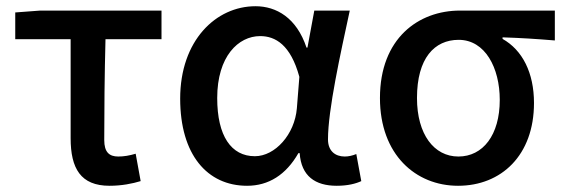

<svg xmlns="http://www.w3.org/2000/svg" viewBox="-20 -584 1817 617"><path d="M332 13C371 13 406 6 432 -2L416 -90C396 -84 378 -81 360 -81C331 -81 315 -95 315 -134C315 -230 316 -343 319 -458H499V-550H109L29 -544V-458H207V-140C207 -43 239 13 332 13Z M774 13C843 13 899 -22 939 -92H943C948 -18 993 13 1062 13C1098 13 1124 6 1141 -2L1125 -89C1113 -84 1100 -81 1088 -81C1057 -81 1034 -99 1034 -136C1034 -231 1074 -411 1104 -550H990L968 -431H965C933 -527 868 -564 801 -564C674 -564 559 -454 559 -267C559 -87 646 13 774 13ZM799 -82C723 -82 678 -147 678 -269C678 -403 746 -468 816 -468C865 -468 914 -440 942 -337L934 -236C927 -152 864 -82 799 -82Z M1452 13C1591 13 1696 -85 1696 -253C1696 -350 1659 -423 1595 -459V-464C1655 -462 1702 -459 1763 -454V-550H1458C1325 -550 1201 -461 1201 -269C1201 -87 1316 13 1452 13ZM1453 -81C1375 -81 1320 -152 1320 -269C1320 -397 1376 -456 1454 -456C1539 -456 1586 -366 1586 -263C1586 -150 1532 -81 1453 -81Z"/></svg>

Font: Noto Sans T Chinese Medium
Style: Regular
Weight: 500
Designer: Ryoko NISHIZUKA (kana & ideographs); Paul D. Hunt (Latin, Greek & Cyrillic); Wenlong ZHANG (bopomofo); Sandoll Communica
Foundry: Adobe Systems Incorporated
Version: Version 1.000;PS 1;hotconv 1.0.78;makeotf.lib2.5.61930